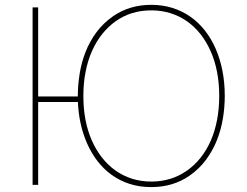

<svg xmlns="http://www.w3.org/2000/svg" viewBox="-20 -757 1014 787"><path d="M113.6 -726.6H136.4V-361.5H299Q299 -408.4 306.5 -454.9Q313.9 -501.4 330.8 -544.4Q347.7 -587.4 375.2 -624.6Q402.7 -661.9 442.8 -690Q510.3 -737.2 600.1 -737.2Q646 -737.2 685.9 -724.8Q725.9 -712.4 759.2 -689.3Q792.6 -666.2 818.9 -633.2Q845.2 -600.1 863.3 -558.9Q901.3 -472.3 901.3 -363.6Q901.3 -317.5 893.6 -271.1Q886 -224.8 869 -182Q851.9 -139.2 824.4 -102.1Q796.9 -65 757.5 -37.3Q690 9.9 600.1 9.9Q551.5 9.9 510.8 -3.4Q470.2 -16.7 437.3 -40.5Q404.5 -64.3 379.4 -96.9Q354.4 -129.6 337.2 -168.5Q320 -207.4 310.5 -250.7Q301.1 -294 299.4 -338.8H136.4V0.7H113.6ZM356.5 -181.1Q373.9 -141.7 398.6 -110.4Q423.3 -79.2 454.2 -57.5Q485.1 -35.9 521.8 -24.3Q558.6 -12.8 600.1 -12.8Q682.2 -12.8 745.7 -57.2Q777.3 -79.2 802 -110.3Q826.7 -141.3 843.8 -180.2Q860.8 -219.1 869.7 -265.3Q878.6 -311.4 878.6 -363.6Q878.6 -468 843.4 -547.2Q826 -586.6 801.3 -617.7Q776.6 -648.8 745.7 -670.3Q714.8 -691.8 678.3 -703.1Q641.7 -714.5 600.1 -714.5Q517.8 -714.5 455.3 -670.8Q424 -648.8 399.1 -617.7Q374.3 -586.6 357.1 -547.8Q339.8 -508.9 330.8 -462.5Q321.7 -416.2 321.7 -363.6Q321.7 -259.6 356.5 -181.1Z"/></svg>

Font: Inter P Thin
Style: Regular
Weight: 100
Designer: Rasmus Andersson
Foundry: rsms
Version: Version 3.018;git-588b23468